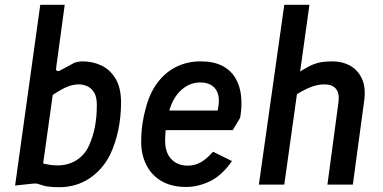

<svg xmlns="http://www.w3.org/2000/svg" viewBox="-20 -770 1599 801"><path d="M226 11Q210 11 197.5 10Q185 9 171 7L134 -4Q127 -5 118 -4L43 4L148 -750H250L214 -485Q213 -477 217.5 -474.5Q222 -472 229 -475L292 -509Q300 -511 308 -512.5Q316 -514 324 -514Q366 -514 402.5 -497Q439 -480 462 -442Q485 -404 485 -342Q485 -284 473.5 -228Q462 -172 439 -124Q407 -61 352 -25Q297 11 226 11ZM220 -80Q265 -80 299.5 -102Q334 -124 352 -164Q368 -200 376 -241Q384 -282 384 -332Q384 -366 372.5 -384.5Q361 -403 343.5 -410.5Q326 -418 309 -418Q285 -418 260.5 -408Q236 -398 200 -374L160 -88Q177 -84 190.5 -82Q204 -80 220 -80Z M757 10Q695 10 653 -15Q611 -40 590 -83Q569 -126 569 -177Q569 -219 574.5 -255Q580 -291 588 -318Q604 -381 637 -425Q670 -469 716 -491.5Q762 -514 817 -514Q872 -514 908 -495Q944 -476 963 -443Q982 -410 986 -367.5Q990 -325 982 -279L951 -227H651L661 -309H888Q901 -366 881 -396Q861 -426 815 -426Q769 -426 732.5 -391Q696 -356 681 -288Q677 -267 673.5 -246Q670 -225 669 -191Q667 -137 693 -108Q719 -79 763 -79Q792 -79 816 -92Q840 -105 869 -137L948 -98Q904 -36 854.5 -13Q805 10 757 10Z M1346 0 1392 -343Q1397 -381 1381.5 -399.5Q1366 -418 1334 -418Q1317 -418 1299.5 -414Q1282 -410 1260.5 -400Q1239 -390 1207 -370L1213 -460Q1246 -481 1269 -493Q1292 -505 1314.5 -509.5Q1337 -514 1365 -514Q1410 -514 1443 -494.5Q1476 -475 1491.5 -438Q1507 -401 1499 -347L1452 0ZM1060 0 1166 -750H1271L1166 0Z"/></svg>

Font: Finlandica Medium
Style: Italic
Weight: 500
Italic angle: -8°
Designer: Niklas Ekholm, Juho Hiilivirta, Jaakko Suomalainen
Foundry: Helsinki Type Studio
Version: Version 1.063